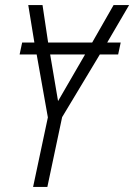

<svg xmlns="http://www.w3.org/2000/svg" viewBox="-20 -734 527 754"><path d="M110 0 168 -273 124 -520H57L67 -567H115L91 -714H147L169 -567H342L426 -714H487L401 -567H454L444 -520H372L224 -274L166 0ZM208 -337 314 -520H177Z"/></svg>

Font: Noto Sans Display SemiCondensed Light
Style: Italic
Weight: 300
Width: 4
Italic angle: -12°
Designer: Monotype Design Team
Foundry: Monotype Imaging Inc.
Version: Version 1.900